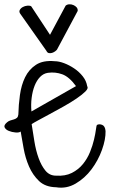

<svg xmlns="http://www.w3.org/2000/svg" viewBox="-37 -869 521 888"><path d="M58.6 -260.7Q51.8 -254.9 34.7 -256.3Q17.6 -257.8 3.4 -263.7Q-10.7 -269.5 -15.6 -279.8Q-20.5 -290 -3.9 -303.7Q2.9 -309.6 11.2 -312Q19.5 -314.5 27.8 -316.9Q36.1 -319.3 41.5 -324.2Q46.9 -329.1 47.9 -339.8Q48.8 -383.8 55.2 -429.7Q61.5 -475.6 79.1 -511.7Q96.7 -547.9 129.4 -569.3Q162.1 -590.8 215.8 -585.9Q235.4 -585.9 259.8 -576.7Q284.2 -567.4 306.6 -552.2Q329.1 -537.1 345.7 -516.1Q362.3 -495.1 366.2 -470.7Q373 -460.9 358.4 -446.3Q343.8 -431.6 317.4 -413.6Q291 -395.5 257.8 -377Q224.6 -358.4 193.8 -341.8Q163.1 -325.2 139.6 -312.5Q116.2 -299.8 109.4 -294.9Q115.2 -256.8 122.1 -214.8Q128.9 -172.9 141.6 -137.7Q154.3 -102.5 173.3 -79.6Q192.4 -56.6 221.7 -56.6Q264.6 -53.7 295.4 -69.3Q326.2 -85 346.7 -110.4Q367.2 -135.7 379.4 -166Q391.6 -196.3 397.9 -223.6Q404.3 -251 406.7 -270Q409.2 -289.1 411.1 -291Q421.9 -296.9 435.5 -291.5Q449.2 -286.1 451.2 -262.7Q452.1 -224.6 434.6 -175.8Q417 -127 386.2 -85.9Q355.5 -44.9 313 -20Q270.5 4.9 222.7 -2.9Q172.9 -3.9 143.6 -31.7Q114.3 -59.6 97.2 -99.1Q80.1 -138.7 72.3 -182.6Q64.5 -226.6 58.6 -260.7ZM314.5 -470.7Q283.2 -513.7 251 -525.4Q218.8 -537.1 184.6 -532.2Q164.1 -529.3 148.4 -513.2Q132.8 -497.1 123 -472.2Q113.3 -447.3 109.4 -416.5Q105.5 -385.7 108.4 -353.5ZM266.6 -842.8Q273.4 -848.6 283.2 -849.1Q293 -849.6 302.2 -845.7Q311.5 -841.8 317.4 -835Q323.2 -828.1 322.3 -818.4L226.6 -639.6Q224.6 -636.7 218.3 -631.8Q211.9 -627 204.1 -624.5Q196.3 -622.1 189 -623.5Q181.6 -625 177.7 -633.8L58.6 -802.7Q49.8 -813.5 54.2 -822.3Q58.6 -831.1 68.4 -836.4Q78.1 -841.8 89.8 -842.8Q101.6 -843.8 107.4 -839.8L194.3 -708Z"/></svg>

Font: Shadows Into Light Two
Style: Regular
Weight: 400
Designer: Kimberly Geswein
Foundry: Kimberly Geswein
Version: Version 1.003 2012